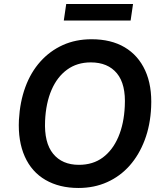

<svg xmlns="http://www.w3.org/2000/svg" viewBox="-20 -924 811 954"><path d="M370 10Q275 10 206 -30Q137 -70 103 -146.5Q69 -223 74 -328Q79 -418 106 -491.5Q133 -565 180.5 -618Q228 -671 292 -700Q356 -729 435 -729Q532 -729 599.5 -689Q667 -649 701.5 -573.5Q736 -498 731 -392Q727 -302 699 -228Q671 -154 624 -101Q577 -48 512.5 -19Q448 10 370 10ZM372 -105Q442 -105 491 -141.5Q540 -178 568 -243.5Q596 -309 600 -396Q606 -505 561 -559.5Q516 -614 431 -614Q363 -614 313.5 -578Q264 -542 236 -477Q208 -412 204 -324Q199 -215 244 -160Q289 -105 372 -105ZM297 -822 309 -904H641L629 -822Z"/></svg>

Font: Nunitoga
Style: Bold Italic
Weight: 700
Italic angle: -9°
Designer: Vernon Adams
Foundry: Vernon Adams
Version: Version 1.0